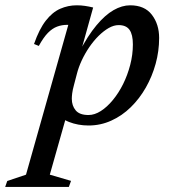

<svg xmlns="http://www.w3.org/2000/svg" viewBox="-106 -474 658 742"><path d="M180 -146Q174.5 -126 173 -113.2Q171.5 -100.5 171.5 -92.5Q171.5 -65.5 186.5 -47.5Q201.5 -29.5 236 -29.5Q259.5 -29.5 283.8 -45Q308 -60.5 330.2 -87.5Q352.5 -114.5 369.8 -149.2Q387 -184 397.2 -223.2Q407.5 -262.5 407.5 -302.5Q407.5 -340.5 394.5 -358.8Q381.5 -377 352.5 -377Q334 -377 314.2 -365.8Q294.5 -354.5 275.2 -335.5Q256 -316.5 239.2 -292Q222.5 -267.5 210 -240.8Q197.5 -214 191 -188ZM111 -44.5H156L86.5 201L168.5 225L160 248.5H-86L-78 225.5L-5.5 201L158 -378Q157.5 -378 156.2 -378Q155 -378 154 -378Q133 -378 114.8 -371.2Q96.5 -364.5 79.2 -347Q62 -329.5 44 -296.5L25.5 -304Q45.5 -361.5 71 -394.2Q96.5 -427 126.8 -440.2Q157 -453.5 190.5 -453.5Q207.5 -453.5 222.5 -451.2Q237.5 -449 254 -445L203.5 -264L200.5 -273Q233.5 -336.5 266.8 -376.2Q300 -416 332.8 -434.8Q365.5 -453.5 397 -453.5Q453 -453.5 481 -416.8Q509 -380 509 -327.5Q509 -276.5 495.5 -227.5Q482 -178.5 457.5 -135.5Q433 -92.5 399.2 -59.5Q365.5 -26.5 324 -7.8Q282.5 11 236 11Q195.5 11 160.5 -2.8Q125.5 -16.5 111 -44.5Z"/></svg>

Font: Newsreader 16pt 16pt Medium
Style: Italic
Weight: 500
Italic angle: -17°
Version: Version 1.003